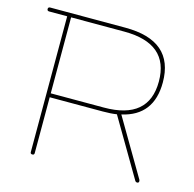

<svg xmlns="http://www.w3.org/2000/svg" viewBox="-93 -703 813 803"><g transform="rotate(15 313.5 -301.5)"><path d="M576 -3Q576 5 568 5Q563 5 560 1L413 -249Q388 -245 353 -245H123V-3Q123 5 114.5 5Q106 5 106 -3V-591H28Q19 -591 19 -599.5Q19 -608 28 -608H353Q564 -608 564 -427Q564 -283 431 -253L575 -8Q576 -5 576 -3ZM353 -262Q547 -262 547 -426.5Q547 -591 353 -591H123V-262Z"/></g></svg>

Font: Flamenco Light
Style: Regular
Weight: 300
Designer: Luciano Vergara
Foundry: Luciano Vergara
Version: Version 1.003